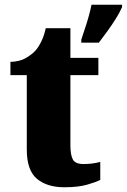

<svg xmlns="http://www.w3.org/2000/svg" viewBox="-20 -780 535 810"><path d="M251 10Q179 10 136 -25.5Q93 -61 93 -150V-463H24V-519Q64 -520 90.5 -536Q117 -552 130 -567Q143 -582 154.5 -605.5Q166 -629 173 -661H277V-536H395V-463H277V-167Q277 -126 287.5 -107Q298 -88 332 -88Q371 -88 403 -97V-21Q386 -12 348 -1Q310 10 251 10ZM323 -613Q329 -632 338 -658.5Q347 -685 354.5 -712Q362 -739 366 -760H495V-750Q486 -729 469.5 -702.5Q453 -676 433.5 -649Q414 -622 397 -600H323Z"/></svg>

Font: Noto Serif Armenian SemiCondensed Black
Style: Regular
Weight: 900
Width: 4
Designer: Monotype Design Team
Foundry: Monotype Imaging Inc.
Version: Version 2.008; ttfautohint (v1.8.4.7-5d5b)